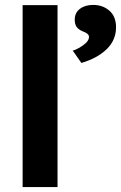

<svg xmlns="http://www.w3.org/2000/svg" viewBox="-20 -761 492 781"><path d="M72 0V-740H214V0ZM311 -505 276 -555Q296 -561 319 -577.5Q342 -594 342 -611Q342 -624 320 -632Q300 -640 292 -651Q284 -662 284 -681Q284 -709 305 -725Q326 -741 359 -741Q398 -741 425 -717.5Q452 -694 452 -650Q452 -598 414 -561Q376 -524 311 -505Z"/></svg>

Font: Lexend Deca SemiBold
Style: Regular
Weight: 600
Designer: Bonnie Shaver-Troup, Thomas Jockin
Foundry: Lexend
Version: Version 1.008; ttfautohint (v1.8.4.7-5d5b)